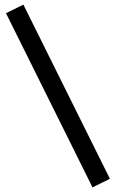

<svg xmlns="http://www.w3.org/2000/svg" viewBox="-20 -687 586 830"><path d="M455.1 85.9 379.9 123 5.9 -629.9 81.1 -667Z"/></svg>

Font: Anonymous Pro
Style: Bold
Weight: 700
Monospace: yes
Designer: Mark Simonson
Version: Version 1.003